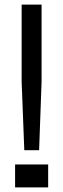

<svg xmlns="http://www.w3.org/2000/svg" viewBox="-20 -820 277 840"><path d="M86.3 -162.8 74.7 -462.1V-800H161.9V-462.1L151.1 -162.8ZM46 0V-100.4H190.7V0Z"/></svg>

Font: Big Shoulders Stencil Text SC Thin
Style: Regular
Weight: 100
Designer: Patric King
Foundry: XO Type Co
Version: Version 2.001